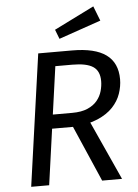

<svg xmlns="http://www.w3.org/2000/svg" viewBox="-60 -954 719 1000"><g transform="rotate(-5 299.5 -454.0)"><path d="M159 -689H336Q455 -689 513.5 -646.5Q572 -604 572 -518Q572 -481 559 -443Q546 -405 516 -373Q486 -341 436 -319.5Q386 -298 312 -292H182L192 -365H308Q357 -365 389 -379Q421 -393 439.5 -415.5Q458 -438 465.5 -465Q473 -492 473 -517Q473 -570 439 -592.5Q405 -615 331 -615H242L156 0H62ZM300 -306 393 -317 537 0H433ZM257 -804 466 -908 496 -831 276 -755Z"/></g></svg>

Font: Fira Sans Variable
Style: Italic
Weight: 397
Italic angle: -8°
Designer: Carrois Corporate & Edenspiekermann AG
Foundry: Carrois Corporate GbR & Edenspiekermann AG
Version: Version 4.202